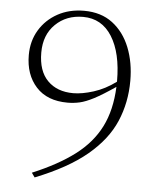

<svg xmlns="http://www.w3.org/2000/svg" viewBox="-51 -724 653 793"><g transform="rotate(5 275.0 -328.0)"><path d="M122 23.5 109 5Q214.5 -39 283.2 -91Q352 -143 387 -212.5Q422 -282 426 -378.5Q372.5 -342 338.8 -324.5Q305 -307 280.5 -301.5Q256 -296 230.5 -296Q145.5 -296 99.8 -346.5Q54 -397 54 -478Q54 -536.5 81.5 -582Q109 -627.5 156.8 -653.8Q204.5 -680 266 -680Q336.5 -680 384.2 -643.8Q432 -607.5 456.5 -546Q481 -484.5 481 -408.5Q481 -318 447.5 -239.8Q414 -161.5 335.5 -95.8Q257 -30 122 23.5ZM104.5 -493Q104.5 -416.5 143.8 -376.8Q183 -337 250.5 -337Q287 -337 334.5 -352Q382 -367 426.5 -400V-402.5Q426.5 -519 384 -586.8Q341.5 -654.5 264 -654.5Q195 -654.5 149.8 -610.5Q104.5 -566.5 104.5 -493Z"/></g></svg>

Font: Newsreader Text Light
Style: Regular
Weight: 300
Designer: Hugues Gentile
Foundry: Production Type
Version: Version 1.001